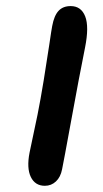

<svg xmlns="http://www.w3.org/2000/svg" viewBox="-20 -659 335 625"><path d="M126 -54.2Q94.2 -54.2 80.3 -83Q66.4 -111.8 76.2 -162.1Q77.1 -167.5 87.6 -216.3Q98.1 -265.1 102.1 -285.2Q111.8 -333.5 122.3 -397.7Q132.8 -461.9 140.4 -513.4Q147.9 -564.9 149.9 -574.2Q156.2 -608.4 170.7 -623.8Q185.1 -639.2 210 -639.2Q244.1 -639.2 257.3 -605.7Q270.5 -572.3 256.8 -503.9Q237.8 -409.7 212.2 -269Q186.5 -128.4 182.1 -107.9Q177.2 -82.5 162.1 -68.4Q147 -54.2 126 -54.2Z"/></svg>

Font: Shantell Sans Irregular
Style: Italic
Weight: 500
Italic angle: -11.31°
Designer: Stephen Nixon, Anya Danilova, Shantell Martin
Foundry: Arrow Type
Version: Version 1.006;[9816181b4]